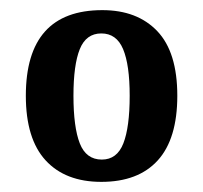

<svg xmlns="http://www.w3.org/2000/svg" viewBox="-20 -739 400 379"><path d="M180 -380Q109 -380 70 -422.5Q31 -465 31 -550Q31 -719 182 -719Q251 -719 290.5 -677.5Q330 -636 330 -550Q330 -465 291.5 -422.5Q253 -380 180 -380ZM181 -424Q211 -424 223.5 -456Q236 -488 236 -550Q236 -611 223 -642Q210 -673 180 -673Q150 -673 137.5 -642Q125 -611 125 -550Q125 -488 137.5 -456Q150 -424 181 -424Z"/></svg>

Font: Noto Serif ExtraCondensed
Style: Bold
Weight: 700
Width: 2
Designer: Monotype Design Team
Foundry: Monotype Imaging Inc.
Version: Version 2.014; ttfautohint (v1.8.4.7-5d5b)